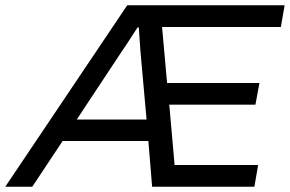

<svg xmlns="http://www.w3.org/2000/svg" viewBox="-63 -706 1096 726"><path d="M-43 0 418 -686H1013.2L999 -604H549.8L568.8 -392.1H918L902.8 -310.1H577.1L597.2 -82H913.1L898.9 0H512.2L498 -172.9H173.8L59.1 0ZM227.1 -253.9H491.2L467.8 -515.1Q466.8 -527.8 464.8 -559.1Q462.9 -590.3 461.9 -602.1H457Q450.2 -592.3 429.4 -559.6Q408.7 -526.9 399.9 -515.1Z"/></svg>

Font: Archivo
Style: Italic
Weight: 400
Italic angle: -10°
Designer: Hector Gatti
Foundry: Omnibus-Type
Version: Version 2.001